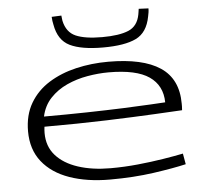

<svg xmlns="http://www.w3.org/2000/svg" viewBox="-54 -838 966 905"><g transform="rotate(-5 428.5 -385.0)"><path d="M431 10Q322 10 239.5 -19Q157 -48 111 -106Q65 -164 65 -250Q65 -327 98 -383Q131 -439 188 -474.5Q245 -510 317.5 -527Q390 -544 470 -544Q633 -544 715.5 -489Q798 -434 798 -317Q798 -312 798 -303.5Q798 -295 797 -286Q760 -284 666.5 -279Q573 -274 438.5 -269.5Q304 -265 144 -265Q142 -249 142 -235Q142 -172 179.5 -129.5Q217 -87 284 -65Q351 -43 438 -43Q503 -43 567.5 -49.5Q632 -56 688 -65Q744 -74 783 -82L792 -31Q732 -17 637.5 -3.5Q543 10 431 10ZM146 -313Q254 -313 350 -315Q446 -317 523 -320Q600 -323 651.5 -326Q703 -329 721 -330Q720 -410 659 -452Q598 -494 467 -494Q419 -494 367 -485Q315 -476 269 -455Q223 -434 190 -399Q157 -364 146 -313ZM452 -613Q350 -613 295.5 -639.5Q241 -666 228 -741Q224 -758 223 -778L269 -780Q270 -773 270.5 -766.5Q271 -760 272 -755Q284 -700 327.5 -681Q371 -662 452 -662Q533 -662 577 -680.5Q621 -699 631 -754Q632 -760 633 -766.5Q634 -773 635 -780L681 -778Q681 -768 679.5 -758.5Q678 -749 676 -740Q662 -665 608.5 -639Q555 -613 452 -613Z"/></g></svg>

Font: Georama ExtraExtended Light
Style: Regular
Weight: 300
Width: 8
Designer: Jean-Baptiste Levee
Foundry: Production Type
Version: Version 1.000